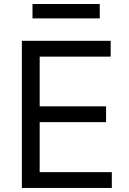

<svg xmlns="http://www.w3.org/2000/svg" viewBox="-20 -929 638 949"><path d="M473 -909.1V-838.1H140.6V-909.1ZM88.1 0V-727.3H527V-649.1H176.1V-403.4H504.3V-325.3H176.1V-78.1H532.7V0Z"/></svg>

Font: TID UI
Style: Regular
Weight: 400
Designer: The TID Project Authors
Foundry: Bakken & Bæck
Version: Version 1.001;hotconv 1.0.109;makeotfexe 2.5.65596